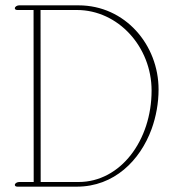

<svg xmlns="http://www.w3.org/2000/svg" viewBox="-20 -697 644 726"><path d="M36.1 -665.5C36.1 -661.6 40 -659.2 45.9 -659.2H106.9L107.4 -8.8H52.2C45.4 -8.8 36.1 -4.4 36.1 2.4C36.1 6.3 40 8.8 45.9 8.8H270.5C411.6 8.8 509.8 -90.3 553.2 -209C570.3 -256.3 579.6 -307.6 579.6 -358.9C579.6 -526.9 453.6 -676.8 276.9 -676.8H52.2C45.4 -676.8 36.1 -672.4 36.1 -665.5ZM276.9 -8.8H133.8L133.3 -659.2H270.5C427.2 -659.2 553.2 -519.5 553.2 -354.5C553.2 -167 436.5 -8.8 276.9 -8.8Z"/></svg>

Font: WireWyrm
Style: Light
Weight: 200
Version: Version 001.000